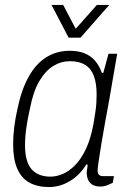

<svg xmlns="http://www.w3.org/2000/svg" viewBox="-20 -743 517 775"><path d="M178 12Q131 12 98.5 -6Q66 -24 49.5 -62.5Q33 -101 33 -161Q33 -194 37.5 -230Q42 -266 50 -301Q66 -380 95.5 -433Q125 -486 167 -512Q209 -538 261 -538Q296 -538 321 -528Q346 -518 363.5 -498Q381 -478 391 -449H397L418 -526H453L433 -410Q429 -384 421.5 -343Q414 -302 405.5 -256Q397 -210 390 -167.5Q383 -125 378.5 -94.5Q374 -64 374 -55Q374 -44 379 -38Q384 -32 397 -32H440L435 -5Q425 0 412 5Q399 10 385 10Q359 10 345 -3.5Q331 -17 330 -44Q330 -51 331.5 -59.5Q333 -68 334 -77L329 -80Q302 -36 262 -12Q222 12 178 12ZM184 -30Q207 -30 232.5 -40.5Q258 -51 282.5 -75.5Q307 -100 326.5 -141Q346 -182 357 -241Q361 -267 364.5 -288Q368 -309 369 -327.5Q370 -346 370 -362Q370 -406 359 -436Q348 -466 324 -481Q300 -496 263 -496Q227 -496 195.5 -477Q164 -458 139 -416Q114 -374 101 -305Q94 -274 89.5 -247.5Q85 -221 83 -199Q81 -177 81 -157Q81 -90 107.5 -60Q134 -30 184 -30ZM421 -723 305 -591H257L188 -723H235L296 -607H268L371 -723Z"/></svg>

Font: Archivo SemiCondensed Thin
Style: Italic
Weight: 250
Width: 4
Italic angle: -10°
Designer: Hector Gatti
Foundry: Omnibus-Type
Version: Version 2.001